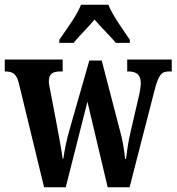

<svg xmlns="http://www.w3.org/2000/svg" viewBox="-22 -786 741 806"><path d="M227 -619V-606H287C309 -634 349 -672 375 -704C399 -674 446 -630 464 -606H523V-619C498 -657 450 -721 433 -766H318C301 -721 253 -657 227 -619ZM58 -433 163 0H254L345 -359L430 0H522L627 -408C644 -474 657 -486 688 -486H699V-536H512V-486H517C552 -486 569 -471 569 -437C569 -426 566 -404 562 -387L527 -236C516 -190 511 -151 507 -119H503C501 -147 492 -203 482 -236L405 -532H353L270 -242C259 -205 248 -152 244 -120H241C237 -151 226 -211 217 -259L190 -401C187 -416 183 -433 183 -444C183 -477 200 -486 232 -486H241V-536H-2V-486H0C32 -486 48 -476 58 -433Z"/></svg>

Font: Noto Serif Lao ExtraCondensed
Style: Bold
Weight: 700
Width: 2
Designer: Monotype Design Team
Foundry: Monotype Imaging Inc.
Version: Version 2.003